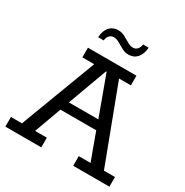

<svg xmlns="http://www.w3.org/2000/svg" viewBox="-170 -883 984 1021"><g transform="rotate(30 321.5 -372.5)"><path d="M2 0V-59.3H69.7L245 -523.7H172.4V-583H470.3V-523.7H397.7L573 -59.3H640.7V0H418.6V-59.3H490.7L422.1 -246.6L450 -224.6H197.1L218.4 -246.6L150.4 -59.3H222.5V0ZM222.8 -260.3 209.9 -280.5H428.8L418.3 -260.3L322.4 -521.9H318.7ZM376.6 -658.5Q355.2 -658.5 335.9 -669.1Q316.5 -679.7 299 -690Q281.5 -700.3 264.1 -700.3Q248.8 -700.3 238.3 -689.4Q227.7 -678.5 225.7 -658.5H191.2Q194.4 -701 214.4 -722.8Q234.4 -744.6 266.7 -744.6Q288.5 -744.6 307.7 -734.3Q326.8 -724 344.5 -713.3Q362.2 -702.7 379.2 -702.7Q394.5 -702.7 405.1 -714Q415.6 -725.2 417.6 -744.6H452.2Q448.9 -703 428.9 -680.8Q408.9 -658.5 376.6 -658.5Z"/></g></svg>

Font: Rokkitt SemiBold
Style: Regular
Weight: 600
Designer: Vernon Adams
Foundry: Vernon Adams
Version: Version 3.103